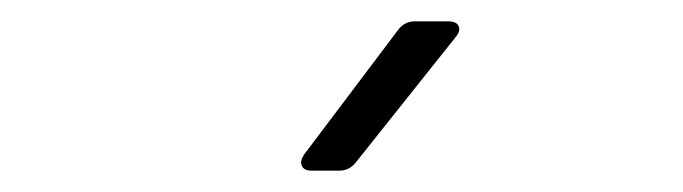

<svg xmlns="http://www.w3.org/2000/svg" viewBox="-20 -805 640 180"><path d="M272 -645Q265 -645 263 -649.5Q261 -654 265 -660L354 -778Q360 -785 369 -785H400Q408 -785 410 -780.5Q412 -776 407 -770L313 -652Q307 -645 298 -645Z"/></svg>

Font: Pitagon Sans Mono Thin
Style: Regular
Weight: 100
Monospace: yes
Designer: Travis Tran
Foundry: Pitagon
Version: Version 1.001; ttfautohint (v1.8.4.7-5d5b);gftools[0.9.26]